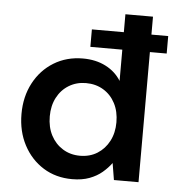

<svg xmlns="http://www.w3.org/2000/svg" viewBox="-52 -770 787 832"><g transform="rotate(5 341.0 -354.0)"><path d="M321 -566V-642H653V-566ZM292 12Q221 12 166.5 -22Q112 -56 80.5 -115.5Q49 -175 49 -251Q49 -326 80.5 -385.5Q112 -445 167.5 -479Q223 -513 294 -513Q350 -513 393 -491Q436 -469 460 -430V-720H580V0H473L461 -73Q445 -51 422 -31.5Q399 -12 367 0Q335 12 292 12ZM317 -92Q360 -92 392.5 -112.5Q425 -133 443.5 -168.5Q462 -204 462 -250Q462 -297 443.5 -332.5Q425 -368 392 -388Q359 -408 316 -408Q275 -408 242 -388Q209 -368 190.5 -332.5Q172 -297 172 -251Q172 -204 190.5 -168.5Q209 -133 242 -112.5Q275 -92 317 -92Z"/></g></svg>

Font: DM Sans 18pt SemiBold
Style: Regular
Weight: 600
Designer: Colophon Foundry, Jonny Pinhorn
Foundry: Colophon Foundry
Version: Version 4.004;gftools[0.9.30]